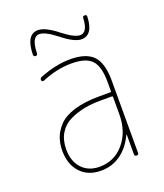

<svg xmlns="http://www.w3.org/2000/svg" viewBox="-134 -799 767 899"><g transform="rotate(-20 250.0 -350.0)"><path d="M384.8 -210V-294.9Q384.8 -299.8 379.9 -299.8H325.2Q281.2 -299.8 244.1 -293Q207 -286.1 171.4 -269.5Q135.7 -252.9 115.2 -219.7Q94.7 -186.5 94.7 -139.6Q94.7 -80.1 127.4 -44.9Q160.2 -9.8 214.8 -9.8Q289.1 -9.8 336.9 -66.4Q384.8 -123 384.8 -210ZM379.9 -320.3Q384.8 -320.3 384.8 -325.2V-370.1Q384.8 -447.3 356 -478.5Q327.1 -509.8 254.9 -509.8Q181.6 -509.8 105.5 -477.5Q101.6 -476.6 98.1 -479Q94.7 -481.4 94.7 -485.4Q94.7 -496.1 105.5 -499Q185.5 -530.3 254.9 -530.3Q335.9 -530.3 370.6 -493.2Q405.3 -456.1 405.3 -370.1V-9.8Q405.3 0 395 0Q384.8 0 384.8 -9.8V-106.4Q384.8 -107.4 383.8 -107.4Q381.8 -107.4 381.8 -106.4Q357.4 -52.7 314.5 -21.5Q271.5 9.8 214.8 9.8Q150.4 9.8 112.8 -31.2Q75.2 -72.3 75.2 -139.6Q75.2 -173.8 85.4 -203.1Q95.7 -232.4 121.6 -260.3Q147.5 -288.1 199.2 -304.2Q251 -320.3 325.2 -320.3ZM99.6 -611.3Q102.5 -710 160.2 -710Q197.3 -710 254.9 -664.1Q310.5 -620.1 339.8 -620.1Q377 -620.1 379.9 -690.4Q379.9 -700.2 390.1 -700.2Q400.4 -700.2 400.4 -691.4Q397.5 -600.6 339.8 -599.6Q303.7 -599.6 243.2 -648.4Q189.5 -690.4 160.2 -690.4Q122.1 -690.4 120.1 -610.4Q120.1 -599.6 109.9 -599.6Q99.6 -599.6 99.6 -611.3Z"/></g></svg>

Font: Rounded-L Mgen+ 2m thin
Style: Regular
Weight: 100
Designer: [Source Han Sans]
Ryoko NISHIZUKA  (kana & ideographs); Paul D. Hunt (Latin, Greek & Cyrillic); Wenlong ZHANG  (bopomofo
Version: Version 1.059.20150602